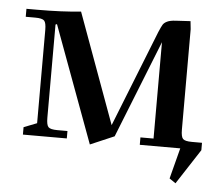

<svg xmlns="http://www.w3.org/2000/svg" viewBox="-45 -497 783 671"><g transform="rotate(5 346.5 -161.5)"><path d="M22 -411V-439H60Q148 -439 213 -446L354 -60L488 -398Q496 -417 500.5 -424.5Q505 -432 515.5 -437Q526 -442 545 -443L597 -446L600 -418V-66Q600 -41 607 -33.5Q614 -26 639 -26H674V0L594 123L572 108L600 0H458V-26H504V-364L368 -22L284 14L133 -395L128 -393V-66Q128 -41 135 -33.5Q142 -26 167 -26H202V0H48V-26L94 -44V-371Q94 -396 87 -403.5Q80 -411 55 -411Z"/></g></svg>

Font: Dihjauti
Style: Bold
Weight: 700
Designer: T. Christopher White
Version: Version 3.0.0